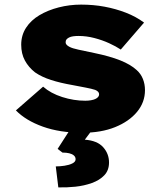

<svg xmlns="http://www.w3.org/2000/svg" viewBox="-20 -566 694 833"><path d="M337 10Q240 10 166 -16.5Q92 -43 49 -87L167 -190Q200 -161 250 -145Q300 -129 350 -129Q363 -129 374.5 -131Q386 -133 393.5 -136.5Q401 -140 405.5 -145Q410 -150 410 -157Q410 -169 393 -176Q378 -181 351.5 -186Q325 -191 294 -197Q242 -206 201.5 -219Q161 -232 132 -252Q104 -274 88 -303.5Q72 -333 72 -372Q72 -413 93 -445.5Q114 -478 151 -500Q188 -522 235 -534Q282 -546 332 -546Q385 -546 433.5 -537Q482 -528 526 -511Q570 -494 605 -468L504 -351Q483 -365 453.5 -378.5Q424 -392 389.5 -401Q355 -410 321 -410Q308 -410 297.5 -408.5Q287 -407 280 -403.5Q273 -400 269 -395.5Q265 -391 265 -385Q264 -378 268.5 -372.5Q273 -367 281 -363Q294 -356 320.5 -350.5Q347 -345 389 -336Q457 -322 502 -304Q547 -286 573 -262Q591 -246 600 -223.5Q609 -201 609 -175Q609 -122 574.5 -80.5Q540 -39 479.5 -14.5Q419 10 337 10ZM233 247 222 156Q240 156 260 153Q280 150 294 143Q308 136 308 125Q308 115 300.5 108.5Q293 102 280.5 99Q268 96 251 96L230 80L297 -24H396L348 40Q402 44 427.5 72.5Q453 101 453 139Q453 173 432.5 194.5Q412 216 378.5 228Q345 240 307 244Q269 248 233 247Z"/></svg>

Font: Lexend Exa Black
Style: Regular
Weight: 900
Designer: Bonnie Shaver-Troup, Thomas Jockin
Foundry: Lexend
Version: Version 1.007